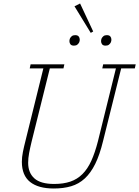

<svg xmlns="http://www.w3.org/2000/svg" viewBox="-20 -1066 796 1098"><path d="M288 12Q199 12 152 -25.5Q105 -63 105 -141Q105 -167 111 -197Q117 -227 126 -262L228 -675H150L155 -698H348L343 -675H265L161 -257Q152 -220 146.5 -190.5Q141 -161 141 -135Q141 -78 176.5 -46Q212 -14 290 -14Q343 -14 382.5 -27.5Q422 -41 451.5 -70.5Q481 -100 502 -146Q523 -192 540 -258L643 -675H565L570 -698H756L751 -675H673L569 -258Q550 -180 524.5 -128.5Q499 -77 465 -45.5Q431 -14 387 -1Q343 12 288 12ZM403 -805Q389 -805 383 -812.5Q377 -820 377 -830Q377 -834 377.5 -837.5Q378 -841 380 -846Q384 -854 391 -859.5Q398 -865 410 -865Q424 -865 430 -857.5Q436 -850 436 -840Q436 -836 435.5 -832.5Q435 -829 433 -824Q429 -816 422 -810.5Q415 -805 403 -805ZM584 -805Q570 -805 564 -812.5Q558 -820 558 -830Q558 -834 558.5 -837.5Q559 -841 561 -846Q565 -854 572 -859.5Q579 -865 591 -865Q605 -865 611 -857.5Q617 -850 617 -840Q617 -836 616.5 -832.5Q616 -829 614 -824Q610 -816 603 -810.5Q596 -805 584 -805ZM406 -1030 438 -1046 513 -886 499 -878Z"/></svg>

Font: IBM Plex Serif ExtLt
Style: Italic
Weight: 200
Italic angle: -14°
Designer: Mike Abbink, Paul van der Laan, Pieter van Rosmalen
Foundry: Bold Monday
Version: Version 3.001